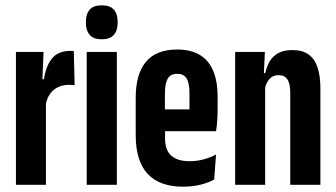

<svg xmlns="http://www.w3.org/2000/svg" viewBox="-20 -696 1264 723"><path d="M152 -302 116.5 -397.5H145.5Q152.5 -447 175.8 -475.8Q199 -504.5 246 -504.5Q249 -504.5 251.5 -504.2Q254 -504 258 -503.5L261 -375Q257.5 -376 251.8 -376.2Q246 -376.5 239.5 -376.5Q206 -376.5 182.8 -357.8Q159.5 -339 152 -302ZM40 0V-500.5H144L138.5 -366.5L153 -356.5V0Z M306.5 0V-500.5H420V0ZM363 -548Q332.5 -548 318 -564.5Q303.5 -581 303.5 -609.5V-615Q303.5 -643.5 318 -659.8Q332.5 -676 363 -676Q394 -676 408.5 -659.8Q423 -643.5 423 -615V-609.5Q423 -581 408.5 -564.5Q394 -548 363 -548Z M670 7Q580.5 7 535.8 -41.5Q491 -90 491 -187.5V-327.5Q491 -417 529.5 -463.2Q568 -509.5 647.5 -509.5Q699 -509.5 732.8 -489Q766.5 -468.5 783 -428.8Q799.5 -389 799.5 -331.5V-287Q799.5 -265.5 798.2 -244.5Q797 -223.5 793.5 -202H693.5Q693.5 -247 693.5 -281Q693.5 -315 693.5 -342.5Q693.5 -368.5 689 -385.2Q684.5 -402 674.5 -410Q664.5 -418 647.5 -418Q622 -418 611.5 -399.8Q601 -381.5 601 -342.5V-251L601.5 -232.5V-175.5Q601.5 -153 607.2 -136.8Q613 -120.5 624.8 -110Q636.5 -99.5 653.8 -94.2Q671 -89 694 -89Q722 -89 747.2 -96Q772.5 -103 793.5 -114L786.5 -20Q765 -8 735 -0.5Q705 7 670 7ZM561.5 -202V-284H768.5V-202Z M1073 0V-344.5Q1073 -367 1068.8 -382.2Q1064.5 -397.5 1055 -405.2Q1045.5 -413 1028.5 -413Q1014.5 -413 1004 -406.2Q993.5 -399.5 986.8 -387.5Q980 -375.5 977 -360L954 -420.5H979Q984 -445 995.5 -464.8Q1007 -484.5 1027.8 -496Q1048.5 -507.5 1081.5 -507.5Q1118.5 -507.5 1141.5 -491.2Q1164.5 -475 1175.5 -442.8Q1186.5 -410.5 1186.5 -362.5V0ZM865.5 0V-500.5H977.5L973 -406.5L978.5 -404.5V0Z"/></svg>

Font: Anek Tamil Condensed SemiBold
Style: Regular
Weight: 600
Width: 3
Designer: Aadarsh Rajan (Tamil), Yesha Goshar (Latin)
Foundry: Ek Type
Version: Version 1.003